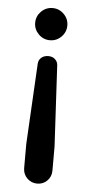

<svg xmlns="http://www.w3.org/2000/svg" viewBox="-52 -539 357 766"><g transform="rotate(5 126.5 -156.5)"><path d="M69.8 137.7V41L87.4 -281.7Q88.4 -297.4 99.4 -306.6Q110.4 -315.9 127 -315.9Q145 -315.9 155.3 -305.2Q164.6 -296.4 165.5 -281.7L183.1 41V137.7Q183.1 162.1 166.7 178.5Q150.4 194.8 126.7 194.8Q103 194.8 86.4 178.2Q69.8 161.6 69.8 137.7ZM127.4 -379.4Q101.1 -379.4 82 -398.4Q63 -417.5 63 -443.8Q63 -470.2 82 -489.3Q101.1 -508.3 127.4 -508.3Q153.8 -508.3 172.9 -489.3Q191.9 -470.2 191.9 -443.8Q191.9 -417.5 172.9 -398.4Q153.8 -379.4 127.4 -379.4Z"/></g></svg>

Font: YuPearl-Medium
Style: Medium
Weight: 500
Designer: Max Yao
Foundry: Max-Everyday
Version: Version 1.011; ttfautohint (v1.8.3)